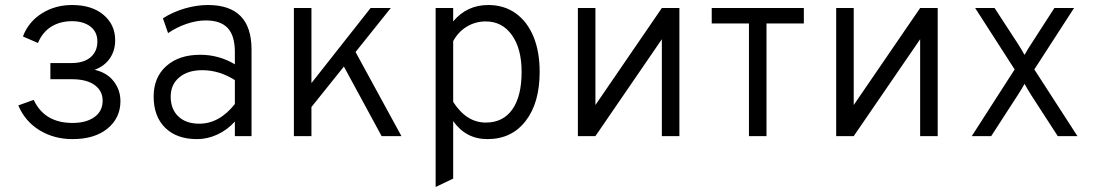

<svg xmlns="http://www.w3.org/2000/svg" viewBox="-20 -543 4362 766"><path d="M269.5 12Q196 12 138 -23.2Q80 -58.5 53 -122.5L114.5 -144.5Q157.5 -52.5 269.5 -52.5Q324 -52.5 356.8 -76Q389.5 -99.5 389.5 -141.5Q389.5 -180.5 357.5 -203.8Q325.5 -227 266 -227H181V-291.5H266Q314.5 -291.5 341.5 -314.8Q368.5 -338 368.5 -377.5Q368.5 -415.5 340.8 -437Q313 -458.5 267 -458.5Q220 -458.5 184.8 -436.8Q149.5 -415 131.5 -371.5L71.5 -397.5Q93.5 -456 146.8 -489.5Q200 -523 267.5 -523Q346.5 -523 393 -483.8Q439.5 -444.5 439.5 -382.5Q439.5 -341.5 418.5 -310.5Q397.5 -279.5 357.5 -264.5Q406.5 -253.5 433.5 -218.8Q460.5 -184 460.5 -139.5Q460.5 -72.5 409 -30.2Q357.5 12 269.5 12Z M766 12Q685 12 639 -33.2Q593 -78.5 593 -158Q593 -234.5 643.5 -279.5Q694 -324.5 779 -324.5Q853 -324.5 917 -286.5V-335.5Q917 -400 888.8 -430.8Q860.5 -461.5 801 -461.5Q765 -461.5 725.5 -448.2Q686 -435 650.5 -411L630 -470Q670 -495.5 717.2 -509.2Q764.5 -523 809.5 -523Q983.5 -523 983.5 -345.5V0H917V-58Q886.5 -24.5 847 -6.2Q807.5 12 766 12ZM775 -49.5Q855 -49.5 917 -128V-223.5Q854.5 -263 787 -263Q729 -263 695 -234.2Q661 -205.5 661 -157.5Q661 -107.5 691.5 -78.5Q722 -49.5 775 -49.5Z M1152.5 0V-511H1222.5V-211.5L1458.5 -511H1539L1398.5 -335.5L1581.5 0H1502.5L1352 -277.5L1222.5 -116V0Z M1718 203V-511H1788V-457.5Q1842.5 -523 1928 -523Q1991 -523 2037 -490.2Q2083 -457.5 2108 -397.8Q2133 -338 2133 -256Q2133 -132.5 2077 -60.2Q2021 12 1925 12Q1838.5 12 1788 -60V169.5ZM1918 -54Q1987 -54 2024 -106.5Q2061 -159 2061 -256Q2061 -349 2022.2 -403.2Q1983.5 -457.5 1918 -457.5Q1877 -457.5 1842.8 -437Q1808.5 -416.5 1788 -379V-136.5Q1841 -54 1918 -54Z M2285.5 0V-511H2355.5V-124L2620.5 -511H2690.5V0H2620.5V-386.5L2355.5 0Z M2968 0V-449.5H2819.5V-511H3187V-449.5H3038V0Z M3316 0V-511H3386V-124L3651 -511H3721V0H3651V-386.5L3386 0Z M3857 0 4028 -266 3870.5 -511H3948L4041.5 -367.5Q4056 -344.5 4067.5 -324Q4073.5 -335 4080.2 -345.8Q4087 -356.5 4094 -367.5L4186.5 -511H4265L4106.5 -266L4278.5 0H4200L4093.5 -164.5Q4080 -186 4067.5 -208.5Q4061.5 -197.5 4054.8 -186.5Q4048 -175.5 4041 -164.5L3934.5 0Z"/></svg>

Font: Overpass Light
Style: Regular
Weight: 300
Designer: Delve Withrington, Dave Bailey, Thomas Jockin
Foundry: Delve Fonts LLC
Version: Version 4.000; ttfautohint (v1.8.3)